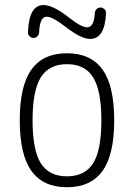

<svg xmlns="http://www.w3.org/2000/svg" viewBox="-20 -745 540 774"><path d="M355.5 -433.1Q322.3 -486.3 250 -486.3Q177.7 -486.3 144.5 -433.1Q111.3 -379.9 111.3 -259.8Q111.3 -139.6 144.5 -86.9Q177.7 -34.2 250 -34.2Q322.3 -34.2 355.5 -86.9Q388.7 -139.6 388.7 -259.8Q388.7 -379.9 355.5 -433.1ZM393.1 -55.7Q345.7 9.8 250 9.8Q154.3 9.8 106.9 -55.7Q59.6 -121.1 59.6 -260.3Q59.6 -399.4 106.9 -464.8Q154.3 -530.3 250 -530.3Q345.7 -530.3 393.1 -464.8Q440.4 -399.4 440.4 -260.3Q440.4 -121.1 393.1 -55.7ZM362.3 -693.4Q363.3 -702.1 369.6 -708.5Q376 -714.8 384.8 -714.8Q393.6 -714.8 400.9 -708Q408.2 -701.2 407.2 -692.4Q403.3 -588.9 343.8 -587.9Q306.6 -587.9 243.2 -637.7Q191.4 -677.7 168 -677.7Q140.6 -677.7 137.7 -615.2Q137.7 -606.4 130.9 -599.1Q124 -591.8 115.2 -591.8Q106.4 -591.8 99.1 -599.1Q91.8 -606.4 92.8 -615.2Q96.7 -725.6 156.2 -724.6Q193.4 -724.6 255.9 -675.8Q307.6 -634.8 332 -634.8Q359.4 -635.7 362.3 -693.4Z"/></svg>

Font: Rounded Mgen+ 1m light
Style: Regular
Weight: 200
Designer: [Source Han Sans]
Ryoko NISHIZUKA  (kana & ideographs); Paul D. Hunt (Latin, Greek & Cyrillic); Wenlong ZHANG  (bopomofo
Version: Version 1.059.20150602